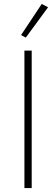

<svg xmlns="http://www.w3.org/2000/svg" viewBox="-20 -955 285 975"><path d="M111 -764 87 -777 192 -935 224 -918ZM104 -698H141V0H104Z"/></svg>

Font: Plexus Sans ExtraLight
Style: Regular
Weight: 250
Version: Version 2.001;PS 002.001;hotconv 1.0.70;makeotf.lib2.5.58329